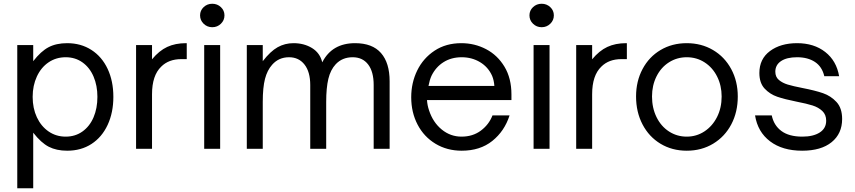

<svg xmlns="http://www.w3.org/2000/svg" viewBox="-20 -793 4557 1023"><path d="M584 -277Q584 -193 553.5 -127.5Q523 -62 467.5 -26Q412 10 338 10Q281 10 240 -11Q199 -32 157 -86V210H72V-553H157V-467Q198 -520 239 -541.5Q280 -563 338 -563Q411 -563 467 -527Q523 -491 553.5 -426Q584 -361 584 -277ZM154 -277Q154 -216 176.5 -168Q199 -120 239 -92.5Q279 -65 330 -65Q381 -65 419.5 -92.5Q458 -120 478.5 -168Q499 -216 499 -277Q499 -337 478.5 -385Q458 -433 419.5 -460.5Q381 -488 330 -488Q279 -488 239 -461Q199 -434 176.5 -385.5Q154 -337 154 -277Z M705 0V-553H790V-477Q828 -523 871 -543Q914 -563 971 -563H975V-478H946Q879 -478 839 -438Q790 -391 790 -291V0Z M1153 0H1068V-553H1153ZM1046 -711Q1046 -737 1065 -755Q1084 -773 1111 -773Q1138 -773 1157 -755Q1176 -737 1176 -711Q1176 -685 1157 -666.5Q1138 -648 1111 -648Q1084 -648 1065 -666.5Q1046 -685 1046 -711Z M1295 0V-553H1380V-467Q1421 -520 1459.5 -541.5Q1498 -563 1544 -563Q1600 -563 1642.5 -537Q1685 -511 1697 -461Q1749 -563 1872 -563Q1964 -563 2010 -510.5Q2056 -458 2056 -360V0H1971V-340Q1971 -411 1941.5 -449.5Q1912 -488 1859 -488Q1804 -488 1769 -451Q1741 -421 1729.5 -373Q1718 -325 1718 -250V0H1633V-340Q1633 -410 1602.5 -449Q1572 -488 1520 -488Q1465 -488 1430 -448Q1404 -419 1392 -373Q1380 -327 1380 -250V0Z M2171 -275Q2171 -352 2203 -417.5Q2235 -483 2295.5 -523Q2356 -563 2438 -563Q2509 -563 2570 -531Q2631 -499 2668 -437.5Q2705 -376 2705 -290V-260H2255Q2257 -231 2266 -205Q2287 -141 2333.5 -103Q2380 -65 2439 -65Q2499 -65 2542 -97Q2585 -129 2604 -178H2695Q2668 -94 2603 -42Q2538 10 2440 10Q2362 10 2300.5 -27Q2239 -64 2205 -129Q2171 -194 2171 -275ZM2614 -335Q2612 -365 2602 -389Q2581 -436 2537.5 -462Q2494 -488 2440 -488Q2385 -488 2343.5 -462Q2302 -436 2279 -389Q2269 -367 2263 -335Z M2908 0H2823V-553H2908ZM2801 -711Q2801 -737 2820 -755Q2839 -773 2866 -773Q2893 -773 2912 -755Q2931 -737 2931 -711Q2931 -685 2912 -666.5Q2893 -648 2866 -648Q2839 -648 2820 -666.5Q2801 -685 2801 -711Z M3050 0V-553H3135V-477Q3173 -523 3216 -543Q3259 -563 3316 -563H3320V-478H3291Q3224 -478 3184 -438Q3135 -391 3135 -291V0Z M3369 -279Q3369 -360 3403.5 -425Q3438 -490 3499.5 -526.5Q3561 -563 3639 -563Q3717 -563 3779 -526.5Q3841 -490 3876 -425Q3911 -360 3911 -279Q3911 -196 3876.5 -130.5Q3842 -65 3780 -27.5Q3718 10 3639 10Q3561 10 3499.5 -27Q3438 -64 3403.5 -130Q3369 -196 3369 -279ZM3825 -279Q3825 -337 3801 -385Q3777 -433 3734.5 -460.5Q3692 -488 3639 -488Q3587 -488 3544.5 -461Q3502 -434 3478 -386Q3454 -338 3454 -279Q3454 -218 3478 -169Q3502 -120 3544.5 -92.5Q3587 -65 3639 -65Q3691 -65 3733.5 -93Q3776 -121 3800.5 -169.5Q3825 -218 3825 -279Z M4003 -178H4092Q4103 -125 4143.5 -95Q4184 -65 4255 -65Q4313 -65 4347.5 -87Q4382 -109 4382 -150Q4382 -182 4361.5 -201.5Q4341 -221 4309.5 -231Q4278 -241 4226 -251Q4161 -264 4121.5 -277.5Q4082 -291 4054 -321Q4026 -351 4026 -404Q4026 -479 4082.5 -521Q4139 -563 4227 -563Q4317 -563 4377 -516Q4437 -469 4451 -387H4372Q4360 -438 4322 -463Q4284 -488 4227 -488Q4172 -488 4141.5 -467.5Q4111 -447 4111 -411Q4111 -383 4130 -367Q4149 -351 4177 -342.5Q4205 -334 4256 -324Q4323 -311 4365 -296.5Q4407 -282 4437 -249.5Q4467 -217 4467 -159Q4467 -81 4411 -35.5Q4355 10 4254 10Q4149 10 4083 -40Q4017 -90 4003 -178Z"/></svg>

Font: Open Sauce One
Style: Regular
Weight: 400
Designer: Alfredo Marco Pradil
Foundry: Creative Sauce Fz LLC
Version: Version 1.477